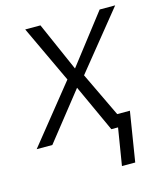

<svg xmlns="http://www.w3.org/2000/svg" viewBox="-109 -625 745 883"><g transform="rotate(-15 263.5 -184.0)"><path d="M167.3 -545.5 269.5 -312.9 449.2 -545.5H523.1L301.5 -271.7L402.7 -60H463.1L425.1 176.5H361.9L390.6 0H358.7L255.7 -224.8L77.8 0H3.2L222.7 -273.1L94.8 -545.5Z"/></g></svg>

Font: Karasuma Gothic
Style: Light Italic
Weight: 300
Italic angle: 9.39998°
Designer: Rasmus Andersson / Ryoko Nishizuka
Foundry: rsms
Version: Version 1.00